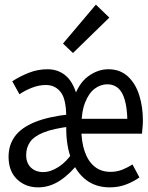

<svg xmlns="http://www.w3.org/2000/svg" viewBox="-20 -797 640 829"><path d="M145 12Q90 12 53.5 -23Q17 -58 17 -120Q17 -171 44.5 -208.5Q72 -246 131 -270Q190 -294 285 -304V-251Q210 -242 168 -225Q126 -208 109.5 -183.5Q93 -159 93 -128Q93 -93 113.5 -73.5Q134 -54 167 -54Q198 -54 232.5 -76Q267 -98 294 -139L322 -97Q283 -46 238.5 -17Q194 12 145 12ZM454 12Q394 12 352 -20Q310 -52 288 -109.5Q266 -167 266 -242V-291Q266 -369 242 -399.5Q218 -430 178 -430Q148 -430 117.5 -418Q87 -406 64 -390L33 -446Q63 -466 102.5 -482Q142 -498 185 -498Q234 -498 267.5 -467Q301 -436 317 -366H296Q318 -436 360 -467Q402 -498 448 -498Q498 -498 531.5 -467.5Q565 -437 581 -386.5Q597 -336 597 -276Q597 -262 595.5 -247.5Q594 -233 593 -220H308V-284H545L530 -264Q530 -349 509 -391Q488 -433 443 -433Q415 -433 389.5 -414.5Q364 -396 347.5 -354.5Q331 -313 331 -244Q331 -186 345.5 -143.5Q360 -101 388 -78Q416 -55 457 -55Q485 -55 508.5 -64.5Q532 -74 552 -87L582 -31Q557 -13 524.5 -0.5Q492 12 454 12ZM295 -568 252 -609 394 -777 452 -721Z"/></svg>

Font: Source Code Variable
Style: Regular
Weight: 400
Monospace: yes
Designer: Paul D. Hunt, Teo Tuominen
Foundry: Adobe Systems Incorporated
Version: Version 1.010;hotconv 1.0.106;makeotfexe 2.5.65593